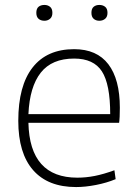

<svg xmlns="http://www.w3.org/2000/svg" viewBox="-20 -748 557 777"><path d="M160 -664Q145 -664 136 -672Q127 -680 127 -696Q127 -713 136 -720.5Q145 -728 160 -728Q173 -728 182.5 -720.5Q192 -713 192 -696Q192 -680 182.5 -672Q173 -664 160 -664ZM382 -664Q368 -664 359 -672Q350 -680 350 -696Q350 -713 359 -720.5Q368 -728 382 -728Q396 -728 405.5 -720.5Q415 -713 415 -696Q415 -680 405.5 -672Q396 -664 382 -664ZM288 9Q174 9 114 -59.5Q54 -128 54 -259Q54 -401 112 -475Q170 -549 280 -549Q372 -549 418.5 -488Q465 -427 465 -312Q465 -270 462 -251H95Q100 -29 293 -29Q328 -29 363.5 -36Q399 -43 443 -59L448 -23Q412 -8 368.5 0.5Q325 9 288 9ZM280 -511Q190 -511 145 -454Q100 -397 95 -286H426Q426 -407 392.5 -459Q359 -511 280 -511Z"/></svg>

Font: Encode Sans Normal
Style: Thin
Weight: 100
Designer: Pablo Impallari, Andres Torresi
Foundry: Pablo Impallari, Andres Torresi
Version: Version 1.000; ttfautohint (v1.00) -l 8 -r 50 -G 200 -x 14 -